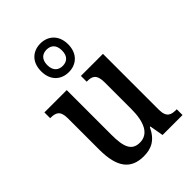

<svg xmlns="http://www.w3.org/2000/svg" viewBox="-238 -919 1034 1034"><g transform="rotate(-45 279.0 -402.0)"><path d="M267 -596C324 -596 370 -634 370 -705C370 -776 324 -814 267 -814C209 -814 164 -776 164 -705C164 -634 209 -596 267 -596ZM267 -643C237 -643 211 -660 211 -705C211 -750 237 -767 267 -767C298 -767 323 -750 323 -705C323 -660 298 -643 267 -643ZM232 10C290 10 334 -11 366 -79H370L384 0H536V-44H531C495 -44 466 -51 466 -111V-536H298V-492H301C337 -492 364 -484 364 -421V-218C364 -121 336 -57 269 -57C207 -57 190 -104 190 -195V-536H20V-492H23C62 -492 87 -482 87 -424V-186C87 -49 135 10 232 10Z"/></g></svg>

Font: Noto Serif Ethiopic Condensed Medium
Style: Regular
Weight: 500
Width: 3
Designer: Monotype Design Team
Foundry: Monotype Imaging Inc.
Version: Version 2.102